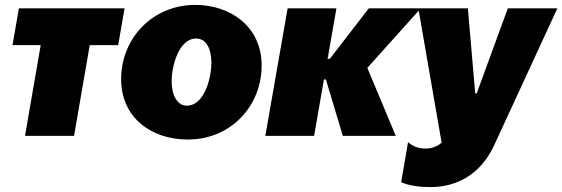

<svg xmlns="http://www.w3.org/2000/svg" viewBox="-20 -554 2293 783"><path d="M31 -370H146L82 0H282L346 -370H462L488 -520H57Z M746 15C923 15 1047 -123 1047 -287C1047 -446 919 -534 777 -534C600 -534 474 -396 474 -231C474 -76 595 15 746 15ZM742 -123C704 -123 680 -163 680 -223C680 -284 709 -397 780 -397C820 -397 842 -357 842 -298C842 -233 812 -123 742 -123Z M1062 0H1261L1301 -230H1309L1378 0H1594L1478 -277L1696 -520H1484L1325 -314H1316L1352 -520H1153Z M1733 209C1897 209 1967 99 1995 39L2253 -520H2051L1924 -173H1918L1888 -520H1686L1781 28C1757 48 1732 52 1716 52C1681 52 1660 39 1644 26L1616 189C1646 203 1693 209 1733 209Z"/></svg>

Font: Fixel Text 20240404 Black
Style: Italic
Weight: 900
Width: 4
Italic angle: -10°
Designer: AlfaBravo + MacPaw
Foundry: Kyrylo Tkachov, Marchela Mozhyna, Serhii Makarenko, Maria Weinstein, Zakhar Kryvoshyya
Version: Version 1.211;Glyphs 3.2 (3225)